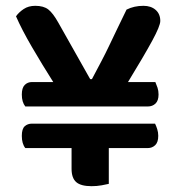

<svg xmlns="http://www.w3.org/2000/svg" viewBox="-20 -633 612 660"><path d="M67 -267Q55 -282 55 -308Q55 -331 65 -341Q75 -351 90 -351H163Q125 -411 90 -471Q55 -531 35 -577Q45 -591 61.5 -602Q78 -613 101 -613Q130 -613 146 -600.5Q162 -588 180 -556L290 -361H296Q314 -395 328.5 -422.5Q343 -450 356 -477.5Q369 -505 383 -534Q397 -563 415 -600Q441 -613 473 -613Q499 -613 515 -599Q531 -585 531 -561Q531 -544 503 -492.5Q475 -441 420 -351H514Q518 -342 521.5 -331.5Q525 -321 525 -308Q525 -287 514.5 -277Q504 -267 488 -267ZM354 -124V-1Q346 1 329.5 4Q313 7 295 7Q258 7 242 -7Q226 -21 226 -53V-124H67Q55 -139 55 -166Q55 -190 65 -199Q75 -208 90 -208H513Q517 -200 520.5 -189Q524 -178 524 -166Q524 -144 513.5 -134Q503 -124 488 -124Z"/></svg>

Font: Baloo 2 Latin SemiBold
Style: Regular
Weight: 400
Designer: Sarang Kulkarni and Ek Type
Foundry: Ek Type
Version: Version 1.001